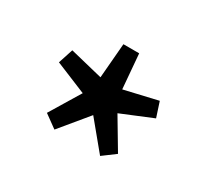

<svg xmlns="http://www.w3.org/2000/svg" viewBox="-72 -824 563 517"><g transform="rotate(30 209.0 -566.0)"><path d="M138 -420 98 -449 155 -543 58 -583 73 -629 175 -604 184 -712H233L242 -605L345 -629L360 -583L263 -543L319 -449L280 -420L209 -506Z"/></g></svg>

Font: Source Sans Pro
Style: Regular
Weight: 400
Designer: Paul D. Hunt
Foundry: Adobe Systems Incorporated
Version: Version 2.021;PS 2.000;hotconv 1.0.86;makeotf.lib2.5.63406